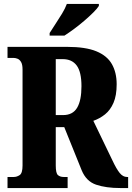

<svg xmlns="http://www.w3.org/2000/svg" viewBox="-20 -951 668 971"><path d="M18 0V-56H50Q65 -56 79.5 -65.5Q94 -75 94 -114V-599Q94 -625 86.5 -637.5Q79 -650 68.5 -654Q58 -658 50 -658H18V-714H319Q413 -714 467.5 -691.5Q522 -669 546 -626.5Q570 -584 570 -525Q570 -468 554 -431Q538 -394 511 -372.5Q484 -351 452 -340L548 -141Q569 -96 585.5 -76Q602 -56 622 -56H628V0H589Q516 0 466 -17Q416 -34 393 -90L305 -308H262V-114Q262 -75 273 -65.5Q284 -56 302 -56H322V0ZM299 -369Q348 -369 370 -406Q392 -443 392 -515Q392 -587 368 -619.5Q344 -652 297 -652H262V-369ZM231 -784Q244 -805 261 -830.5Q278 -856 294 -882.5Q310 -909 318 -931H480V-921Q472 -908 452.5 -888.5Q433 -869 407.5 -847Q382 -825 355 -805Q328 -785 306 -771H231Z"/></svg>

Font: Noto Serif Tamil ExtraCondensed Black
Style: Regular
Weight: 900
Width: 2
Designer: Indian Type Foundry, Tom Grace, and the Monotype Design Team
Foundry: Monotype Imaging Inc.
Version: Version 2.004; ttfautohint (v1.8.4.7-5d5b)